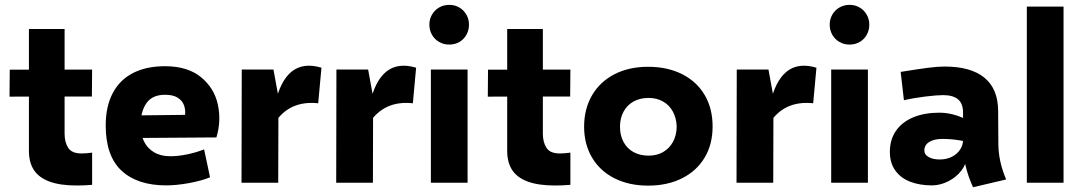

<svg xmlns="http://www.w3.org/2000/svg" viewBox="-20 -768 4555 807"><path d="M302.7 11.7Q231.9 11.7 187.3 -5.1Q142.6 -22 122.1 -54Q101.6 -85.9 101.6 -133.3V-646H251.5V-206.1Q251.5 -170.4 266.6 -146.7Q281.7 -123 322.8 -123Q342.3 -123 367.2 -126.5V8.8Q335.9 11.7 302.7 11.7ZM367.2 -475.6 366.2 -362.3 20 -361.8 21 -475.1Z M678.2 11.2Q557.6 11.2 491 -50.5Q424.3 -112.3 424.3 -240.7Q424.3 -320.8 453.9 -376.7Q483.4 -432.6 539.3 -461.2Q595.2 -489.7 673.3 -489.7Q768.1 -489.7 824.2 -444.1Q880.4 -398.4 895.5 -329.1Q910.6 -259.8 889.6 -190.4L480 -187.5L484.4 -282.2L757.8 -285.2Q760.3 -307.6 752.9 -326.7Q745.6 -345.7 726.3 -357.7Q707 -369.6 674.8 -369.6Q620.6 -370.1 595.7 -334.7Q570.8 -299.3 570.8 -240.2Q570.8 -203.1 585 -174.1Q599.1 -145 627.2 -128.2Q655.3 -111.3 695.3 -111.3Q728 -111.3 764.6 -118.7Q801.3 -126 837.9 -140.1L862.8 -22.9Q828.1 -8.3 774.9 1.5Q721.7 11.2 678.2 11.2Z M996.1 -475.6H1129.4L1150.4 -360.8L1149.4 0H995.1ZM1135.3 -327.1Q1157.2 -428.2 1206.1 -467.3Q1254.9 -506.3 1331.1 -483.4L1317.4 -334Q1256.3 -340.3 1210.9 -319.6Q1165.5 -298.8 1135.3 -252.4Z M1394 -475.6H1527.3L1548.3 -360.8L1547.4 0H1393.1ZM1533.2 -327.1Q1555.2 -428.2 1604 -467.3Q1652.8 -506.3 1729 -483.4L1715.3 -334Q1654.3 -340.3 1608.9 -319.6Q1563.5 -298.8 1533.2 -252.4Z M1868.2 -580.6Q1844.9 -580.6 1825.8 -591.6Q1806.6 -602.5 1795.7 -621.8Q1784.7 -641.2 1784.7 -664.6Q1784.7 -687.5 1795.7 -706.5Q1806.6 -725.6 1825.8 -736.6Q1844.9 -747.6 1868.2 -747.6Q1891.6 -747.6 1910.4 -736.6Q1929.2 -725.6 1940.2 -706.5Q1951.2 -687.5 1951.2 -664.3Q1951.2 -641.1 1940.4 -621.8Q1929.7 -602.5 1910.8 -591.6Q1891.8 -580.6 1868.2 -580.6ZM1791 -475.6H1945.3V0H1791Z M2313 11.7Q2242.2 11.7 2197.5 -5.1Q2152.8 -22 2132.3 -54Q2111.8 -85.9 2111.8 -133.3V-646H2261.7V-206.1Q2261.7 -170.4 2276.9 -146.7Q2292 -123 2333 -123Q2352.5 -123 2377.4 -126.5V8.8Q2346.2 11.7 2313 11.7ZM2377.4 -475.6 2376.5 -362.3 2030.3 -361.8 2031.2 -475.1Z M2704.1 12.2Q2623.9 12.2 2563 -18.5Q2502 -49.1 2468.6 -105.4Q2435.1 -161.6 2435.1 -235.5Q2435.1 -310.3 2468.5 -367.6Q2502 -424.8 2562.9 -456.1Q2623.9 -487.3 2704.1 -487.3Q2785.6 -487.3 2847.4 -456.1Q2909.2 -424.8 2942.4 -367.7Q2975.6 -310.5 2975.1 -235.4Q2975.1 -161.1 2941.4 -105.1Q2907.8 -49.1 2846.4 -18.5Q2785 12.2 2704.1 12.2ZM2706.1 -113.8Q2740.7 -113.8 2767 -128.8Q2793.3 -143.9 2808.5 -171.6Q2823.7 -199.2 2824.2 -235.4Q2823.2 -271.5 2808.1 -299.1Q2793 -326.7 2766.5 -341.6Q2740 -356.4 2706.1 -356.4Q2670.5 -356.4 2643.3 -341.6Q2616.2 -326.7 2601.1 -299.2Q2585.9 -271.6 2585.9 -235.4Q2585.9 -199.2 2600.7 -171.5Q2615.4 -143.9 2642.6 -128.8Q2669.9 -113.8 2706.1 -113.8Z M3076.7 -475.6H3210L3231 -360.8L3230 0H3075.7ZM3215.8 -327.1Q3237.8 -428.2 3286.6 -467.3Q3335.4 -506.3 3411.6 -483.4L3397.9 -334Q3336.9 -340.3 3291.5 -319.6Q3246.1 -298.8 3215.8 -252.4Z M3550.8 -580.6Q3527.6 -580.6 3508.4 -591.6Q3489.3 -602.5 3478.3 -621.8Q3467.3 -641.2 3467.3 -664.6Q3467.3 -687.5 3478.3 -706.5Q3489.3 -725.6 3508.4 -736.6Q3527.6 -747.6 3550.8 -747.6Q3574.3 -747.6 3593 -736.6Q3611.8 -725.6 3622.8 -706.5Q3633.8 -687.5 3633.8 -664.3Q3633.8 -641.1 3623 -621.8Q3612.3 -602.5 3593.4 -591.6Q3574.4 -580.6 3550.8 -580.6ZM3473.6 -475.6H3627.9V0H3473.6Z M4069.8 19Q4027.8 -73.2 4027.8 -160.2V-294.9Q4027.8 -333 4006.6 -350.6Q3985.4 -368.2 3943.8 -368.2Q3918 -368.2 3869.4 -362.3Q3820.8 -356.4 3779.3 -346.7L3765.6 -465.8Q3840.8 -478 3881.6 -483.2Q3922.4 -488.3 3950.2 -488.3Q4060.5 -488.3 4117.7 -441.4Q4174.8 -394.5 4175.3 -301.8L4176.3 -161.1Q4176.8 -88.9 4209 -13.7ZM3897 11.2Q3846.2 11.2 3806.4 -3.9Q3766.6 -19 3743.4 -50.8Q3720.2 -82.5 3720.2 -129.9Q3720.2 -180.7 3745.6 -217.8Q3771 -254.9 3818.1 -274.7Q3865.2 -294.4 3928.7 -294.4Q3965.8 -294.4 4004.2 -281.5Q4042.5 -268.6 4078.6 -243.2L4080.1 -160.2Q4054.7 -170.9 4017.3 -177.5Q3980 -184.1 3940.9 -184.1Q3905.3 -184.1 3885 -170.9Q3864.7 -157.7 3865.2 -134.3Q3865.2 -118.2 3883.3 -107.9Q3901.4 -97.7 3929.7 -97.7Q3958.5 -97.7 3980.7 -108.9Q4002.9 -120.1 4015.4 -139.2Q4027.8 -158.2 4027.8 -180.2L4043 -110.4Q4043 -80.6 4021.7 -52.2Q4000.5 -23.9 3966.3 -6.3Q3932.1 11.2 3897 11.2Z M4295.9 -740.2H4450.2V0H4295.9Z"/></svg>

Font: DavidDev Light
Style: Regular
Weight: 300
Designer: David.dev
Foundry: David.dev
Version: Version 1.001;FEAKit 1.0